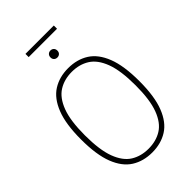

<svg xmlns="http://www.w3.org/2000/svg" viewBox="-294 -1109 1221 1221"><g transform="rotate(-45 316.5 -498.0)"><path d="M316.5 9Q237 9 178 -28.2Q119 -65.5 86.5 -148.8Q54 -232 54 -370Q54 -508 86.8 -591.2Q119.5 -674.5 178.5 -711.8Q237.5 -749 316.5 -749Q396 -749 455 -711.8Q514 -674.5 546.5 -591.2Q579 -508 579 -370Q579 -232 546.2 -148.8Q513.5 -65.5 454.5 -28.2Q395.5 9 316.5 9ZM316.5 -24.5Q384.5 -24.5 435.2 -56Q486 -87.5 514.5 -162.8Q543 -238 543 -368Q543 -500.5 514.5 -576.2Q486 -652 435.2 -684Q384.5 -716 316.5 -716Q248.5 -716 197.8 -684.2Q147 -652.5 118.5 -577.5Q90 -502.5 90 -372Q90 -239.5 118.5 -163.8Q147 -88 197.8 -56.2Q248.5 -24.5 316.5 -24.5ZM316.5 -845Q303 -845 294.2 -853.5Q285.5 -862 285.5 -876Q285.5 -890.5 294.2 -899.2Q303 -908 316.5 -908Q330 -908 338.8 -899.2Q347.5 -890.5 347.5 -876Q347.5 -862 338.8 -853.5Q330 -845 316.5 -845ZM189 -976V-1005H444V-976Z"/></g></svg>

Font: Encode Sans SmCnd Th
Style: Regular
Weight: 100
Width: 4
Designer: Multiple Designers
Foundry: Impallari Type
Version: Version 3.002; ttfautohint (v1.8.3) -l 8 -r 50 -G 200 -x 14 